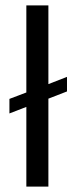

<svg xmlns="http://www.w3.org/2000/svg" viewBox="-20 -695 283 715"><path d="M160.2 -674.8V-381.8L229.5 -408.7V-354.5L160.2 -327.6V0H78.1V-296.9L15.1 -272.5V-326.7L78.1 -350.6V-674.8Z"/></svg>

Font: Yantramanav
Style: Regular
Weight: 400
Version: Version 1.000;PS 1.0;hotconv 1.0.72;makeotf.lib2.5.5900; ttf